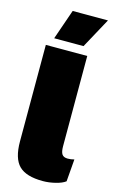

<svg xmlns="http://www.w3.org/2000/svg" viewBox="-138 -967 622 1030"><g transform="rotate(15 173.0 -451.5)"><path d="M269 -199Q269 -168 278 -154.5Q287 -141 310 -141Q328 -141 346 -146L336 -22Q318 -8 282 1Q246 10 212 10Q119 10 79 -30Q39 -70 39 -164V-700H269ZM327 -913 236 -746H73L131 -913Z"/></g></svg>

Font: Work Sans Black
Style: Regular
Weight: 900
Designer: Wei Huang
Foundry: Wei Huang
Version: Version 1.500